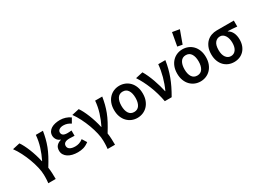

<svg xmlns="http://www.w3.org/2000/svg" viewBox="-28 -1637 3623 2669"><g transform="rotate(-30 1783.0 -302.0)"><path d="M190 178Q192 162 193 148.5Q194 135 195 120.5Q196 106 196 89Q196 72 196 49Q196 -5 180 -74Q164 -143 137.5 -215Q111 -287 76 -355.5Q41 -424 2 -477L119 -503Q139 -475 160 -434Q181 -393 200.5 -344.5Q220 -296 237 -241.5Q254 -187 266 -132H270Q312 -217 340 -306Q368 -395 376 -491H490Q480 -429 466 -373.5Q452 -318 430.5 -261.5Q409 -205 376.5 -144Q344 -83 298 -9Q305 36 307 86Q309 136 309 178Z M764 12Q717 12 677 2Q637 -8 608 -27Q579 -46 562 -74Q545 -102 545 -138Q545 -189 572.5 -217.5Q600 -246 643 -257V-261Q605 -274 586 -304.5Q567 -335 567 -367Q567 -402 583.5 -428Q600 -454 627.5 -470.5Q655 -487 691 -495Q727 -503 767 -503Q812 -503 854 -489.5Q896 -476 931 -451L888 -376Q833 -414 772 -414Q732 -414 706.5 -397.5Q681 -381 681 -352Q681 -324 702.5 -308Q724 -292 771 -292Q786 -292 802 -293Q818 -294 836 -296V-211Q794 -214 756 -214Q658 -214 658 -149Q658 -115 688 -96Q718 -77 775 -77Q804 -77 835 -86.5Q866 -96 898 -121L944 -47Q897 -12 855 0Q813 12 764 12Z M1142 178Q1144 162 1145 148.5Q1146 135 1147 120.5Q1148 106 1148 89Q1148 72 1148 49Q1148 -5 1132 -74Q1116 -143 1089.5 -215Q1063 -287 1028 -355.5Q993 -424 954 -477L1071 -503Q1091 -475 1112 -434Q1133 -393 1152.5 -344.5Q1172 -296 1189 -241.5Q1206 -187 1218 -132H1222Q1264 -217 1292 -306Q1320 -395 1328 -491H1442Q1432 -429 1418 -373.5Q1404 -318 1382.5 -261.5Q1361 -205 1328.5 -144Q1296 -83 1250 -9Q1257 36 1259 86Q1261 136 1261 178Z M1721 12Q1674 12 1632.5 -5Q1591 -22 1559 -55Q1527 -88 1508.5 -136Q1490 -184 1490 -245Q1490 -307 1508.5 -355Q1527 -403 1559 -436Q1591 -469 1632.5 -486Q1674 -503 1721 -503Q1767 -503 1809 -486Q1851 -469 1883 -436Q1915 -403 1933.5 -355Q1952 -307 1952 -245Q1952 -184 1933.5 -136Q1915 -88 1883 -55Q1851 -22 1809 -5Q1767 12 1721 12ZM1721 -82Q1777 -82 1805.5 -126Q1834 -170 1834 -245Q1834 -320 1805.5 -364.5Q1777 -409 1721 -409Q1665 -409 1636.5 -364.5Q1608 -320 1608 -245Q1608 -170 1636.5 -126Q1665 -82 1721 -82Z M2163 0Q2138 -137 2088.5 -260.5Q2039 -384 1977 -477L2094 -503Q2116 -467 2138 -418.5Q2160 -370 2178.5 -318Q2197 -266 2212 -214Q2227 -162 2236 -118H2240Q2281 -207 2307 -303Q2333 -399 2341 -491H2455Q2445 -426 2430 -366.5Q2415 -307 2393 -247.5Q2371 -188 2341.5 -127.5Q2312 -67 2273 0Z M2734 12Q2687 12 2645.5 -5Q2604 -22 2572 -55Q2540 -88 2521.5 -136Q2503 -184 2503 -245Q2503 -307 2521.5 -355Q2540 -403 2572 -436Q2604 -469 2645.5 -486Q2687 -503 2734 -503Q2780 -503 2822 -486Q2864 -469 2896 -436Q2928 -403 2946.5 -355Q2965 -307 2965 -245Q2965 -184 2946.5 -136Q2928 -88 2896 -55Q2864 -22 2822 -5Q2780 12 2734 12ZM2734 -82Q2790 -82 2818.5 -126Q2847 -170 2847 -245Q2847 -320 2818.5 -364.5Q2790 -409 2734 -409Q2678 -409 2649.5 -364.5Q2621 -320 2621 -245Q2621 -170 2649.5 -126Q2678 -82 2734 -82ZM2692 -571 2730 -782 2845 -762 2770 -556Z M3274 12Q3227 12 3186 -4.5Q3145 -21 3114 -53Q3083 -85 3065 -132Q3047 -179 3047 -240Q3047 -304 3066.5 -351.5Q3086 -399 3118 -430Q3150 -461 3192 -476Q3234 -491 3279 -491H3554V-395Q3513 -399 3480 -401.5Q3447 -404 3407 -405V-401Q3449 -378 3471 -332Q3493 -286 3493 -223Q3493 -168 3476.5 -124.5Q3460 -81 3430.5 -50.5Q3401 -20 3361 -4Q3321 12 3274 12ZM3275 -82Q3324 -82 3353.5 -122Q3383 -162 3383 -234Q3383 -267 3376 -296.5Q3369 -326 3355 -348.5Q3341 -371 3321 -384Q3301 -397 3276 -397Q3227 -397 3196 -359Q3165 -321 3165 -240Q3165 -166 3195.5 -124Q3226 -82 3275 -82Z"/></g></svg>

Font: Processing Sans Pro Semibold
Style: Regular
Weight: 600
Designer: Paul D. Hunt
Foundry: Adobe Systems Incorporated
Version: Version 2.020;PS 2.000;hotconv 1.0.86;makeotf.lib2.5.63406